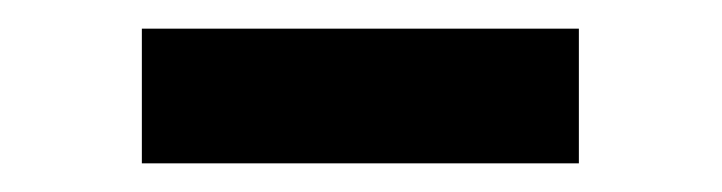

<svg xmlns="http://www.w3.org/2000/svg" viewBox="-20 -371 504 134"><path d="M79 -257V-351H384V-257Z"/></svg>

Font: Maven Pro SemiBold
Style: Regular
Weight: 600
Designer: Joe Prince
Foundry: Joe Prince
Version: Version 2.103